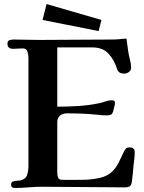

<svg xmlns="http://www.w3.org/2000/svg" viewBox="-20 -929 714 952"><path d="M648 -174Q648 -158 646 -140.5Q644 -123 642 -108Q640 -88 638.5 -68.5Q637 -49 634 -29Q632 -12 624 -6Q616 0 599 0Q500 0 394 -1.5Q288 -3 189 -3Q155 -3 121 0Q87 3 53 3Q35 3 35 -13Q35 -25 43 -28.5Q51 -32 62 -32.5Q73 -33 83 -35Q109 -42 115 -63Q121 -84 121 -106V-644Q121 -658 116 -673.5Q111 -689 93 -689Q81 -689 69 -688Q57 -687 45 -687Q17 -687 17 -712Q17 -726 26.5 -729.5Q36 -733 47 -733Q79 -733 111 -732Q143 -731 174 -731Q262 -731 353 -732Q444 -733 532 -733Q551 -733 569.5 -734.5Q588 -736 607 -738L616 -673Q619 -653 624.5 -632.5Q630 -612 630 -592Q630 -580 619 -572Q608 -564 596 -564Q583 -564 574.5 -568.5Q566 -573 561 -586Q547 -631 518.5 -662.5Q490 -694 437 -694H264V-400Q316 -400 370.5 -403.5Q425 -407 475 -418Q489 -421 504.5 -426.5Q520 -432 535 -432Q550 -432 550 -419Q550 -412 546.5 -398.5Q543 -385 541 -377Q537 -364 530.5 -360.5Q524 -357 510 -357Q486 -357 462 -360Q425 -364 387 -365.5Q349 -367 312 -367Q290 -367 277 -355.5Q264 -344 264 -322V-78Q264 -55 269 -46.5Q274 -38 286 -37.5Q298 -37 318 -37Q351 -37 393 -37.5Q435 -38 475 -47Q515 -56 539 -81Q556 -98 570 -126Q584 -154 594 -176Q600 -188 605 -193Q610 -198 625 -198Q648 -198 648 -174ZM483 -830 469 -775 191 -830 211 -909Z"/></svg>

Font: Kaisei Tokumin ExtraBold
Style: Regular
Weight: 800
Designer: Font-Kai, 金井和夫
Foundry: KAZUO KANAI
Version: Version 5.003